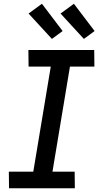

<svg xmlns="http://www.w3.org/2000/svg" viewBox="-20 -1001 540 1021"><path d="M28 0 27 -88H157L250 -647H132L131 -735H481L482 -647H352L259 -88H377L378 0ZM426 -794 302 -929 373 -981 483 -836ZM256 -794 132 -929 203 -981 313 -836Z"/></svg>

Font: Iosevka SS18 Semibold
Style: Italic
Weight: 600
Italic angle: -9°
Monospace: yes
Designer: Belleve Invis
Foundry: Belleve Invis
Version: Version 25.1.1; ttfautohint (v1.8.4)